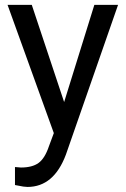

<svg xmlns="http://www.w3.org/2000/svg" viewBox="-20 -548 513 782"><path d="M241.2 -132.3 364.3 -528.3H460.9L248.5 81.5Q199.2 213.4 91.8 213.4L74.7 211.9L41 205.6V132.3L65.4 134.3Q111.3 134.3 137 115.7Q162.6 97.2 179.2 47.9L199.2 -5.9L10.7 -528.3H109.4Z"/></svg>

Font: Mardoto
Style: Regular
Weight: 400
Designer: Christian Robertson, Vahan Hovhannisyan
Foundry: Google
Version: Version 1.000